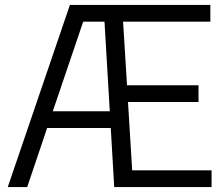

<svg xmlns="http://www.w3.org/2000/svg" viewBox="-20 -760 908 780"><path d="M11.5 0 264 -740H834.5V-672H480L496 -413.5H786.5V-345.5H500L517 -68H839.5V0H444L430 -240H171.5L90.5 0ZM318 -672 194.5 -308H426L404.5 -672Z"/></svg>

Font: Encode Sans SemiCondensed SemiCondensed
Style: Regular
Weight: 400
Width: 4
Designer: Multiple Designers
Foundry: Impallari Type
Version: Version 3.000; ttfautohint (v1.8.3) -l 8 -r 50 -G 200 -x 14 